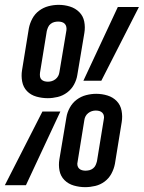

<svg xmlns="http://www.w3.org/2000/svg" viewBox="-42 -764 593 792"><path d="M155 -359Q131 -359 108 -365.5Q85 -372 69.5 -388Q54 -404 49.5 -427.5Q45 -451 49 -475L77 -647Q81 -668 91.5 -687.5Q102 -707 119.5 -720Q137 -733 158 -738.5Q179 -744 200 -744Q224 -744 246.5 -737Q269 -730 285 -714Q301 -698 305.5 -675Q310 -652 306 -628L277 -455Q274 -435 263.5 -415.5Q253 -396 235 -382.5Q217 -369 196 -364Q175 -359 155 -359ZM302 -431 444 -735H531L376 -431ZM156 -427Q164 -427 172 -429.5Q180 -432 187 -437.5Q194 -443 198 -450.5Q202 -458 203 -466L232 -639Q233 -646 231.5 -653.5Q230 -661 225 -666Q220 -671 213 -673Q206 -675 198 -675Q190 -675 182 -673Q174 -671 167 -665.5Q160 -660 156.5 -652Q153 -644 151 -636L123 -464Q122 -456 123 -448.5Q124 -441 129 -436Q134 -431 141 -429Q148 -427 156 -427ZM309 8Q286 8 263 1.5Q240 -5 224 -21Q208 -37 203.5 -60Q199 -83 203 -107L232 -280Q235 -300 246 -320Q257 -340 274.5 -353Q292 -366 313 -371.5Q334 -377 355 -377Q379 -377 401.5 -370Q424 -363 439.5 -347Q455 -331 459.5 -307.5Q464 -284 460 -260L432 -88Q428 -67 417.5 -47.5Q407 -28 389.5 -15Q372 -2 351 3Q330 8 309 8ZM310 -60Q319 -60 327 -62Q335 -64 342 -69.5Q349 -75 352.5 -83Q356 -91 358 -99L386 -271Q388 -279 386.5 -286.5Q385 -294 380 -299Q375 -304 368 -306Q361 -308 353 -308Q345 -308 337 -305.5Q329 -303 322 -297.5Q315 -292 311 -284.5Q307 -277 306 -269L278 -96Q276 -89 277.5 -81.5Q279 -74 284 -69Q289 -64 296 -62Q303 -60 310 -60ZM-22 0 133 -304H207L65 0Z"/></svg>

Font: Iosevka Slab Oblique
Style: Regular
Weight: 400
Italic angle: -9°
Monospace: yes
Designer: Belleve Invis
Foundry: Belleve Invis
Version: Version 11.1.1; ttfautohint (v1.8.3)